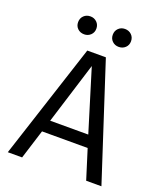

<svg xmlns="http://www.w3.org/2000/svg" viewBox="-160 -1001 936 1105"><g transform="rotate(20 307.5 -448.5)"><path d="M444.6 -180H165.1L108.7 0H21L250.8 -706.2H364.6L594.4 0H501ZM188.2 -253.8H421.5L305.6 -631.3ZM201.5 -787.7Q176.9 -787.7 161 -803.1Q145.1 -818.5 145.1 -842.1Q145.1 -866.2 161 -881.8Q176.9 -897.4 201.5 -897.4Q224.6 -897.4 240.8 -881.8Q256.9 -866.2 256.9 -842.1Q256.9 -818.5 240.8 -803.1Q224.6 -787.7 201.5 -787.7ZM412.8 -787.7Q389.2 -787.7 373.3 -803.1Q357.4 -818.5 357.4 -842.1Q357.4 -866.2 373.3 -881.8Q389.2 -897.4 412.8 -897.4Q436.9 -897.4 453.1 -881.8Q469.2 -866.2 469.2 -842.1Q469.2 -818.5 453.1 -803.1Q436.9 -787.7 412.8 -787.7Z"/></g></svg>

Font: FiraCode Nerd Font
Style: Regular
Weight: 400
Designer: Carrois Corporate, Edenspiekermann AG, Nikita Prokopov
Foundry: Carrois Corporate, Edenspiekermann AG, Nikita Prokopov
Version: Version 6.002;Nerd Fonts 2.1.0